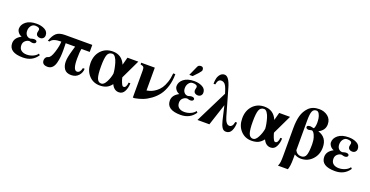

<svg xmlns="http://www.w3.org/2000/svg" viewBox="-32 -1524 4936 2560"><g transform="rotate(20 2436.0 -243.5)"><path d="M412 -109 429 -91Q360 14 226 14Q28 14 28 -118Q28 -195 116 -241V-242Q84 -254 65 -279.5Q46 -305 46 -330Q46 -388 99 -430.5Q152 -473 249 -473Q315 -473 364 -446.5Q413 -420 413 -367Q413 -343 397 -326Q381 -309 352 -309Q328 -309 311.5 -322.5Q295 -336 295 -363Q295 -371 299 -385.5Q303 -400 303 -405Q303 -442 238 -442Q204 -442 181.5 -412.5Q159 -383 159 -342Q159 -304 179.5 -280.5Q200 -257 233 -257Q236 -257 253 -262.5Q270 -268 287 -268Q306 -268 316 -260.5Q326 -253 326 -243Q326 -231 315 -222Q304 -213 282 -213Q269 -213 238 -222Q206 -222 179 -198Q152 -174 152 -135Q152 -87 182 -63.5Q212 -40 261 -40Q306 -40 349 -59Q392 -78 412 -109Z M1040 -361H923Q912 -317 912 -219Q912 -56 968 -56Q1013 -56 1028 -127H1053Q1053 -72 1014.5 -29Q976 14 911 14Q842 14 812.5 -28.5Q783 -71 783 -131Q783 -164 790.5 -202Q798 -240 814.5 -297.5Q831 -355 833 -361H699Q699 -353 700 -320Q701 -287 701 -262Q701 -207 697 -165Q693 -123 681 -77.5Q669 -32 643 -7Q617 18 578 18Q499 18 499 -48Q499 -68 510.5 -85.5Q522 -103 542 -107Q578 -114 607.5 -207.5Q637 -301 637 -361Q517 -361 489 -309H464Q491 -389 531 -425Q571 -461 655 -461H1040Z M1667 -154H1692Q1691 -88 1665 -38Q1639 12 1587 12Q1518 12 1482 -65Q1448 -21 1409 -3.5Q1370 14 1316 14Q1222 14 1161 -53Q1100 -120 1100 -226Q1100 -336 1164 -404.5Q1228 -473 1330 -473Q1457 -473 1509 -352H1510L1539 -461H1693L1564 -191Q1564 -183 1573 -156Q1585 -120 1595 -102Q1605 -84 1610.5 -81Q1616 -78 1625 -78Q1641 -78 1653 -98Q1665 -118 1667 -154ZM1436 -198Q1435 -226 1428 -264Q1421 -302 1409 -343.5Q1397 -385 1377 -413.5Q1357 -442 1333 -442Q1283 -442 1265 -395.5Q1247 -349 1247 -233Q1247 -114 1265 -65.5Q1283 -17 1327 -17Q1364 -17 1395 -76Q1426 -135 1436 -198Z M2184 -473H2214Q2214 -378 2189.5 -299.5Q2165 -221 2125.5 -168.5Q2086 -116 2032 -76.5Q1978 -37 1925 -16.5Q1872 4 1814 14H1788V-372Q1788 -407 1778 -418.5Q1768 -430 1734 -437V-461H1927V-138H1932Q1965 -144 1994.5 -156Q2024 -168 2057 -193Q2090 -218 2115 -253.5Q2140 -289 2159 -345.5Q2178 -402 2184 -473Z M2392 -528 2453 -664Q2465 -692 2500 -692Q2537 -692 2537 -648Q2537 -633 2503 -595L2440 -528ZM2649 -109 2666 -91Q2597 14 2463 14Q2265 14 2265 -118Q2265 -195 2353 -241V-242Q2321 -254 2302 -279.5Q2283 -305 2283 -330Q2283 -388 2336 -430.5Q2389 -473 2486 -473Q2552 -473 2601 -446.5Q2650 -420 2650 -367Q2650 -343 2634 -326Q2618 -309 2589 -309Q2565 -309 2548.5 -322.5Q2532 -336 2532 -363Q2532 -371 2536 -385.5Q2540 -400 2540 -405Q2540 -442 2475 -442Q2441 -442 2418.5 -412.5Q2396 -383 2396 -342Q2396 -304 2416.5 -280.5Q2437 -257 2470 -257Q2473 -257 2490 -262.5Q2507 -268 2524 -268Q2543 -268 2553 -260.5Q2563 -253 2563 -243Q2563 -231 2552 -222Q2541 -213 2519 -213Q2506 -213 2475 -222Q2443 -222 2416 -198Q2389 -174 2389 -135Q2389 -87 2419 -63.5Q2449 -40 2498 -40Q2543 -40 2586 -59Q2629 -78 2649 -109Z M2761 -527H2736Q2736 -568 2744 -603Q2752 -638 2775.5 -665Q2799 -692 2836 -692Q2898 -692 2940 -546L3047 -172Q3076 -72 3124 -72Q3171 -72 3183 -147H3208Q3208 -78 3184 -30Q3160 18 3108 18Q3072 18 3051 -16Q3030 -50 3016 -110L2970 -308L2869 0H2700L2926 -454L2914 -492Q2893 -558 2871.5 -580Q2850 -602 2820 -602Q2773 -602 2761 -527Z M3820 -154H3845Q3844 -88 3818 -38Q3792 12 3740 12Q3671 12 3635 -65Q3601 -21 3562 -3.5Q3523 14 3469 14Q3375 14 3314 -53Q3253 -120 3253 -226Q3253 -336 3317 -404.5Q3381 -473 3483 -473Q3610 -473 3662 -352H3663L3692 -461H3846L3717 -191Q3717 -183 3726 -156Q3738 -120 3748 -102Q3758 -84 3763.5 -81Q3769 -78 3778 -78Q3794 -78 3806 -98Q3818 -118 3820 -154ZM3589 -198Q3588 -226 3581 -264Q3574 -302 3562 -343.5Q3550 -385 3530 -413.5Q3510 -442 3486 -442Q3436 -442 3418 -395.5Q3400 -349 3400 -233Q3400 -114 3418 -65.5Q3436 -17 3480 -17Q3517 -17 3548 -76Q3579 -135 3589 -198Z M3938 54V-332Q3938 -439 3958 -511Q3978 -583 4028 -635Q4082 -692 4179 -692Q4250 -692 4301.5 -651.5Q4353 -611 4353 -538Q4353 -454 4268 -411L4267 -409Q4396 -370 4396 -226Q4396 -124 4331 -55Q4266 14 4170 14Q4120 14 4077 -12V54Q4077 156 4057 205H3917Q3930 177 3934 146.5Q3938 116 3938 54ZM4077 -495V-72Q4104 -17 4162 -17Q4212 -17 4230 -60.5Q4248 -104 4248 -217Q4248 -273 4234.5 -315.5Q4221 -358 4206 -375Q4191 -392 4181 -392Q4172 -392 4158.5 -387.5Q4145 -383 4138 -383Q4119 -383 4108.5 -391Q4098 -399 4098 -409Q4098 -436 4146 -436Q4153 -436 4170 -431.5Q4187 -427 4191 -427Q4201 -427 4207.5 -454Q4214 -481 4214 -509Q4214 -541 4209.5 -572Q4205 -603 4189.5 -632Q4174 -661 4149 -661Q4108 -661 4092.5 -623.5Q4077 -586 4077 -495Z M4840 -109 4857 -91Q4788 14 4654 14Q4456 14 4456 -118Q4456 -195 4544 -241V-242Q4512 -254 4493 -279.5Q4474 -305 4474 -330Q4474 -388 4527 -430.5Q4580 -473 4677 -473Q4743 -473 4792 -446.5Q4841 -420 4841 -367Q4841 -343 4825 -326Q4809 -309 4780 -309Q4756 -309 4739.5 -322.5Q4723 -336 4723 -363Q4723 -371 4727 -385.5Q4731 -400 4731 -405Q4731 -442 4666 -442Q4632 -442 4609.5 -412.5Q4587 -383 4587 -342Q4587 -304 4607.5 -280.5Q4628 -257 4661 -257Q4664 -257 4681 -262.5Q4698 -268 4715 -268Q4734 -268 4744 -260.5Q4754 -253 4754 -243Q4754 -231 4743 -222Q4732 -213 4710 -213Q4697 -213 4666 -222Q4634 -222 4607 -198Q4580 -174 4580 -135Q4580 -87 4610 -63.5Q4640 -40 4689 -40Q4734 -40 4777 -59Q4820 -78 4840 -109Z"/></g></svg>

Font: STIX
Style: Bold
Weight: 700
Designer: MicroPress Inc., with final additions and corrections provided by Coen Hoffman, Elsevier (retired)
Version: Version 1.1.1